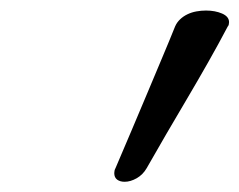

<svg xmlns="http://www.w3.org/2000/svg" viewBox="-20 -719 461 370"><path d="M418.9 -668Q400.9 -633.8 381.1 -598.9Q361.3 -564 340.8 -529.3Q320.3 -494.6 300.5 -460.7Q280.8 -426.8 262.7 -395Q255.4 -382.3 243.4 -375.5Q231.4 -368.7 220.2 -368.7Q211.4 -368.7 205.8 -372.8Q200.2 -377 200.2 -385.3Q200.2 -387.7 200.7 -390.1Q201.2 -392.6 202.6 -395Q218.3 -431.6 233.9 -468.5Q249.5 -505.4 264.2 -540.3Q278.8 -575.2 292.5 -607.7Q306.2 -640.1 317.4 -668Q320.8 -675.8 326.9 -681.6Q333 -687.5 341.1 -691.4Q349.1 -695.3 358.4 -697Q367.7 -698.7 377 -698.7Q394.5 -698.7 408 -692.9Q421.4 -687 421.4 -676.3Q421.4 -674.3 420.9 -671.9Q420.4 -669.4 418.9 -668Z"/></svg>

Font: Damion
Style: Regular
Weight: 400
Foundry: vernon adams
Version: Version 1.000